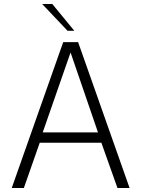

<svg xmlns="http://www.w3.org/2000/svg" viewBox="-20 -946 711 966"><path d="M39 0 298 -734H373L632 0H571L490 -228H180L100 0ZM195 -280H473L335 -682ZM320 -791 192 -926H243L354 -791Z"/></svg>

Font: Exo Thin Light
Style: Regular
Weight: 300
Version: Version 2.000